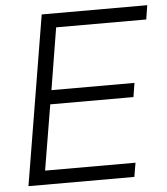

<svg xmlns="http://www.w3.org/2000/svg" viewBox="-52 -775 715 822"><g transform="rotate(-5 305.5 -364.0)"><path d="M37.1 0 157.7 -727.5H611.3L601.6 -667H214.4L170.9 -400.9H527.8L518.1 -340.8H160.6L113.8 -60.1H502.4L492.2 0Z"/></g></svg>

Font: Inter 28pt Light
Style: Italic
Weight: 300
Italic angle: -9.3988°
Designer: Rasmus Andersson
Foundry: rsms
Version: Version 4.001;git-66647c0bb